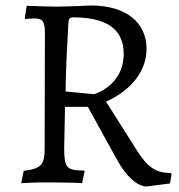

<svg xmlns="http://www.w3.org/2000/svg" viewBox="-20 -661 651 697"><path d="M512 16 597 5 603 -29 599 -33C545 -33 514 -55 475 -118L365 -292C458 -334 512 -404 512 -484C512 -581 435 -641 311 -641C311 -641 222 -637 188 -637C150 -637 77 -640 77 -640L70 -596L72 -592C72 -592 94 -594 106 -594C135 -594 143 -583 143 -540L142 -120C142 -62 128 -48 66 -41L57 4C57 4 108 1 155 1C203 1 278 3 278 4L287 -38L285 -42C221 -42 213 -52 213 -124L216 -273H299L406 -79C438 -21 479 16 512 16ZM321 -319 218 -329C219 -399 222 -469 228 -575C229 -593 232 -598 246 -598C368 -598 429 -554 429 -466C429 -348 321 -319 321 -319Z"/></svg>

Font: Alegreya SC
Style: Regular
Weight: 400
Designer: Juan Pablo del Peral
Foundry: Huerta Tipografica
Version: Version 2.007;PS 002.007;hotconv 1.0.88;makeotf.lib2.5.64775